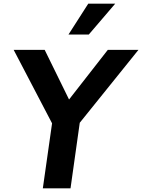

<svg xmlns="http://www.w3.org/2000/svg" viewBox="-20 -1020 770 1040"><path d="M461 -833H351L458 -1000H604ZM412 -355 362 0H212L262 -352L54 -750H222L354 -481L564 -750H730Z"/></svg>

Font: Oakes Grotesk Bold
Style: Italic
Weight: 700
Italic angle: -8°
Designer: Samuel Oakes
Foundry: Samuel Oakes
Version: Version 1.000;PS 001.000;hotconv 1.0.88;makeotf.lib2.5.64775